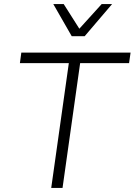

<svg xmlns="http://www.w3.org/2000/svg" viewBox="-20 -917 657 937"><path d="M617.2 -660.2 609.9 -608.9H371.1L285.2 0H230L315.9 -608.9H77.1L84 -660.2ZM240.2 -897H291L367.2 -776.9L476.1 -897H526.9L393.1 -740.2H330.1Z"/></svg>

Font: Human Sans Light
Style: Italic
Weight: 300
Italic angle: -8°
Designer: Tim Radville
Foundry: Continuum
Version: Version 1.000;FEAKit 1.0